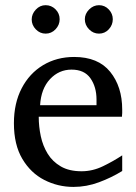

<svg xmlns="http://www.w3.org/2000/svg" viewBox="-20 -716 530 748"><path d="M266.1 12.2Q205.6 12.2 152.6 -14.9Q99.6 -42 66.9 -97.2Q34.2 -152.3 34.2 -235.8Q34.2 -314 64.5 -372.1Q94.7 -430.2 147.9 -462.2Q201.2 -494.1 269 -494.1Q362.3 -494.1 409.2 -436.3Q456.1 -378.4 456.1 -289.1Q456.1 -284.2 456.1 -276.1Q456.1 -268.1 455.1 -261.2H130.9Q130.9 -223.1 138.9 -185.3Q147 -147.5 166 -116.7Q185.1 -85.9 217.3 -67.4Q249.5 -48.8 297.9 -48.8Q340.8 -48.8 381.6 -68.6Q422.4 -88.4 456.1 -110.8V-49.8Q414.1 -23.9 365.5 -5.9Q316.9 12.2 266.1 12.2ZM136.2 -306.2H356V-328.1Q356 -377.4 332.3 -411.1Q308.6 -444.8 258.8 -444.8Q209.5 -444.8 174.8 -407.7Q140.1 -370.6 136.2 -306.2ZM419.4 -641.1Q419.4 -618.7 403.8 -601.8Q388.2 -585 365.7 -585Q343.3 -585 326.9 -601.8Q310.5 -618.7 310.5 -641.1Q310.5 -662.1 327.1 -679Q343.8 -695.8 365.7 -695.8Q388.2 -695.8 403.8 -679.2Q419.4 -662.6 419.4 -641.1ZM212.4 -641.1Q212.4 -618.7 196.3 -601.8Q180.2 -585 157.7 -585Q135.7 -585 119.6 -601.6Q103.5 -618.2 103.5 -640.1Q103.5 -661.6 119.6 -678.7Q135.7 -695.8 157.7 -695.8Q180.2 -695.8 196.3 -679.7Q212.4 -663.6 212.4 -641.1Z"/></svg>

Font: Charis
Style: Regular
Weight: 400
Designer: Walt Agee, Miriam Martin, Annie Olsen, Victor Gaultney, Lorna Priest, Alan Ward, Bob Hallissy, Martin Hosken, Sharon Cor
Foundry: SIL Global
Version: Version 7.000